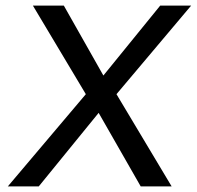

<svg xmlns="http://www.w3.org/2000/svg" viewBox="-20 -669 706 689"><path d="M596 0 398 -331 666 -649H555L351 -398L209 -649H98L288 -331L8 0H119L334 -264L485 0Z"/></svg>

Font: Gamestation Text
Style: Italic
Weight: 400
Designer: Jonas Hecksher
Foundry: Jonas Hecksher, Playtypeª, e-types AS
Version: Version 1.003